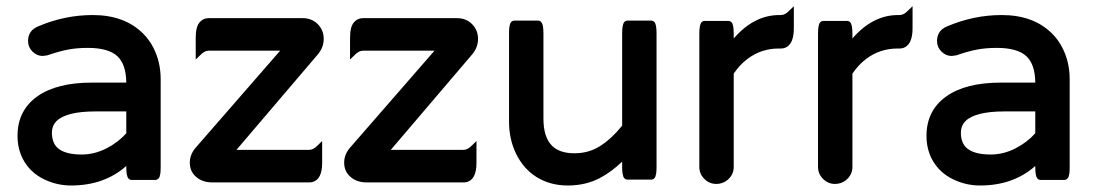

<svg xmlns="http://www.w3.org/2000/svg" viewBox="-20 -565 3453 605"><path d="M377.9 -213.9H281.2Q234.4 -213.9 203.6 -206.1Q172.9 -198.2 158.2 -183.6Q143.6 -168.9 143.6 -146.5Q143.6 -117.2 159.7 -100.6Q182.6 -78.1 237.3 -78.1Q277.3 -78.1 314.9 -97.2Q351.6 -115.7 377.9 -145ZM35.2 -136.7Q35.2 -217.3 98.1 -261.7Q159.2 -304.7 269.5 -304.7H377.9Q377.4 -361.8 350.1 -387.7Q321.8 -414.1 256.8 -414.1Q222.7 -414.1 195.1 -408.9Q167.5 -403.8 128.9 -390.6L114.7 -388.7H114.3Q96.2 -388.7 82.3 -402.6Q68.4 -416.5 68.4 -435.5Q68.4 -468.8 100.1 -481.9Q183.6 -517.6 272.5 -517.6Q372.6 -517.6 431.2 -459Q450.2 -439.9 462.9 -415.5Q486.3 -370.1 486.3 -315.4V-39.1Q486.3 -23.9 485.1 -17.3Q483.9 -10.7 482.7 -7.6Q481.4 -4.4 479.5 -2.7Q477.5 -1 476.1 0Q473.1 2 469.7 2H394.5Q389.2 2 385.3 -2Q381.3 -5.9 379.6 -14.9Q377.9 -23.9 377.9 -39.1V-42Q308.6 19.5 204.1 19.5Q160.2 19.5 121.1 1Q74.7 -20.5 51.8 -64.5Q35.2 -97.2 35.2 -136.7Z M595.7 -98.6 862.8 -405.3H637.7Q624.5 -405.3 611.8 -392.1L596.7 -377.4V-446.3Q596.7 -463.9 600.1 -476.8Q603.5 -489.7 611.8 -497.6Q622.1 -507.8 637.7 -507.8H933.6Q962.4 -507.8 981.2 -489Q1000 -470.2 1000 -442.4Q1000 -418 984.4 -397L725.1 -92.8H954.1Q967.3 -92.8 980 -106L995.1 -120.6V-51.8Q995.1 1 963.9 8.8Q959 9.8 954.1 9.8H649.4Q615.2 9.8 594.7 -10.7Q578.1 -27.3 578.1 -52.5Q578.1 -77.6 595.7 -98.6Z M1082 -98.6 1349.1 -405.3H1124Q1110.8 -405.3 1098.1 -392.1L1083 -377.4V-446.3Q1083 -463.9 1086.4 -476.8Q1089.8 -489.7 1098.1 -497.6Q1108.4 -507.8 1124 -507.8H1419.9Q1448.7 -507.8 1467.5 -489Q1486.3 -470.2 1486.3 -442.4Q1486.3 -418 1470.7 -397L1211.4 -92.8H1440.4Q1453.6 -92.8 1466.3 -106L1481.4 -120.6V-51.8Q1481.4 1 1450.2 8.8Q1445.3 9.8 1440.4 9.8H1135.7Q1101.6 9.8 1081.1 -10.7Q1064.5 -27.3 1064.5 -52.5Q1064.5 -77.6 1082 -98.6Z M1584 -181.6V-459Q1584 -474.1 1585.2 -480.7Q1586.4 -487.3 1587.6 -490.5Q1588.9 -493.7 1592 -496.8Q1595.2 -500 1600.6 -500H1675.8Q1681.2 -500 1684.6 -496.1Q1689 -491.7 1690.7 -482.9Q1692.4 -474.1 1692.4 -459V-191.4Q1692.4 -132.8 1719.2 -106Q1743.2 -82 1790 -82Q1834.5 -82 1869.6 -104Q1905.3 -126 1940.4 -168.9V-459Q1940.4 -474.1 1942.1 -483.2Q1943.8 -492.2 1947.8 -496.1Q1951.7 -500 1957 -500H2032.2Q2037.6 -500 2041.5 -496.1Q2045.4 -492.2 2047.1 -483.2Q2048.8 -474.1 2048.8 -459V-40Q2048.8 -24.9 2047.6 -18.3Q2046.4 -11.7 2045.2 -8.5Q2043.9 -5.4 2040.8 -2.2Q2037.6 1 2032.2 1H1957Q1951.7 1 1948.5 -2.2Q1945.3 -5.4 1944.1 -8.5Q1942.9 -11.7 1941.7 -18.3Q1940.4 -24.9 1940.4 -40V-55.7Q1906.2 -22.9 1870.1 -3.9Q1825.2 19.5 1769.3 19.5Q1713.4 19.5 1670.4 -7.3Q1629.4 -33.2 1606.4 -80.1Q1584 -126 1584 -181.6Z M2292 -443.8Q2356 -517.6 2435.5 -517.6H2440.4Q2453.6 -517.6 2466.3 -530.8L2481.4 -545.4V-476.6Q2481.4 -437.5 2465.8 -422.4Q2456.1 -412.1 2440.4 -412.1H2433.6Q2377.9 -412.1 2334 -378.4Q2310.5 -360.4 2292 -333V-39.1Q2292 -14.2 2272 2.4Q2256.8 14.6 2237.3 14.6Q2215.3 14.6 2199.5 -1.2Q2183.6 -17.1 2183.6 -39.1V-458Q2183.6 -473.1 2185.3 -482.2Q2187 -491.2 2190.9 -495.1Q2194.8 -499 2200.2 -499H2275.4Q2280.8 -499 2284.7 -495.1Q2288.6 -491.2 2290.3 -482.2Q2292 -473.1 2292 -458Z M2666 -443.8Q2730 -517.6 2809.6 -517.6H2814.5Q2827.6 -517.6 2840.3 -530.8L2855.5 -545.4V-476.6Q2855.5 -437.5 2839.8 -422.4Q2830.1 -412.1 2814.5 -412.1H2807.6Q2752 -412.1 2708 -378.4Q2684.6 -360.4 2666 -333V-39.1Q2666 -14.2 2646 2.4Q2630.9 14.6 2611.3 14.6Q2589.4 14.6 2573.5 -1.2Q2557.6 -17.1 2557.6 -39.1V-458Q2557.6 -473.1 2559.3 -482.2Q2561 -491.2 2564.9 -495.1Q2568.8 -499 2574.2 -499H2649.4Q2654.8 -499 2658.7 -495.1Q2662.6 -491.2 2664.3 -482.2Q2666 -473.1 2666 -458Z M3242.2 -213.9H3145.5Q3098.6 -213.9 3067.9 -206.1Q3037.1 -198.2 3022.5 -183.6Q3007.8 -168.9 3007.8 -146.5Q3007.8 -117.2 3023.9 -100.6Q3046.9 -78.1 3101.6 -78.1Q3141.6 -78.1 3179.2 -97.2Q3215.8 -115.7 3242.2 -145ZM2899.4 -136.7Q2899.4 -217.3 2962.4 -261.7Q3023.4 -304.7 3133.8 -304.7H3242.2Q3241.7 -361.8 3214.4 -387.7Q3186 -414.1 3121.1 -414.1Q3086.9 -414.1 3059.3 -408.9Q3031.7 -403.8 2993.2 -390.6L2979 -388.7H2978.5Q2960.4 -388.7 2946.5 -402.6Q2932.6 -416.5 2932.6 -435.5Q2932.6 -468.8 2964.4 -481.9Q3047.9 -517.6 3136.7 -517.6Q3236.8 -517.6 3295.4 -459Q3314.5 -439.9 3327.1 -415.5Q3350.6 -370.1 3350.6 -315.4V-39.1Q3350.6 -23.9 3349.4 -17.3Q3348.1 -10.7 3346.9 -7.6Q3345.7 -4.4 3343.8 -2.7Q3341.8 -1 3340.3 0Q3337.4 2 3334 2H3258.8Q3253.4 2 3249.5 -2Q3245.6 -5.9 3243.9 -14.9Q3242.2 -23.9 3242.2 -39.1V-42Q3172.9 19.5 3068.4 19.5Q3024.4 19.5 2985.4 1Q2939 -20.5 2916 -64.5Q2899.4 -97.2 2899.4 -136.7Z"/></svg>

Font: YuPearl-SemiBold
Style: SemiBold
Weight: 600
Designer: Max Yao
Foundry: Max-Everyday
Version: Version 1.011; ttfautohint (v1.8.3)